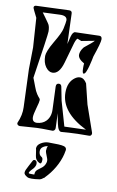

<svg xmlns="http://www.w3.org/2000/svg" viewBox="-108 -727 649 1065"><g transform="rotate(10 216.5 -195.0)"><path d="M33 7Q27 7 22 2.5Q17 -2 18 -8Q29 -33 33.5 -55.5Q38 -78 37 -99L29 -313L31 -435L20 -600Q-5 -649 -5 -654Q-5 -666 10 -666L193 -673Q209 -673 209 -657L215 -487L225 -529Q233 -559 247 -559L382 -563Q397 -563 397 -545Q397 -525 369 -444Q368 -438 364.5 -421.5Q361 -405 356 -386.5Q351 -368 345 -354.5Q339 -341 332 -341Q324 -341 324 -372Q324 -377 324 -383.5Q324 -390 325 -397Q289 -417 289 -440Q289 -459 305 -481Q308 -485 319 -493.5Q330 -502 342.5 -512.5Q355 -523 362 -531L288 -517Q264 -526 267 -526Q260 -526 251 -499L218 -383Q199 -316 160 -316Q139 -316 122 -339.5Q105 -363 105 -401Q105 -412 113 -432.5Q121 -453 138 -482Q157 -514 167 -535Q177 -556 179 -567Q183 -586 185 -598Q187 -610 187 -615Q187 -642 145 -640L50 -636Q60 -623 69 -610Q78 -597 88 -583Q95 -574 97.5 -562Q100 -550 100 -537Q100 -527 90.5 -460.5Q81 -394 62 -270Q67 -257 71.5 -245.5Q76 -234 80 -223Q89 -198 98.5 -184Q108 -170 114 -164Q118 -160 118 -154Q118 -143 108 -109Q97 -70 97 -55Q97 -27 123 -27Q155 -29 174 -48Q199 -73 197 -116L192 -244Q192 -262 208 -262Q220 -262 223 -248L238 -172L278 -33L399 -37Q251 -110 251 -221Q251 -280 289 -307Q303 -317 317 -317Q339 -317 355 -290L383 -176L435 -27Q436 -25 436 -21Q436 -16 432.5 -11.5Q429 -7 423 -7Q349 -7 308 -4L267 -1Q249 1 240 -43Q237 -57 234 -71.5Q231 -86 229 -100L232 -16Q232 -9 227.5 -4Q223 1 217 1Q201 1 187 0.5Q173 0 161 0Q144 0 130.5 0.5Q117 1 107 2L34 7ZM149 283Q132 283 125 279Q105 268 105 257Q105 249 109 240Q114 229 121.5 215Q129 201 138 184Q141 178 147 178Q162 178 162 198Q162 205 157.5 213.5Q153 222 148 227Q136 239 132 245Q128 251 128 254Q128 259 143 258H160Q160 247 164 239Q168 231 191 215Q209 203 215 183Q216 180 216.5 177Q217 174 217 170Q217 163 214 156Q207 139 204 129.5Q201 120 201 116Q201 100 207 90Q193 91 180 100Q167 109 167 125Q167 146 183 155Q190 159 190 171Q190 196 177 190Q154 179 151 155Q148 132 146 122Q144 112 144 114Q144 94 165 81.5Q186 69 207 69Q241 69 262 70Q283 71 293 74Q309 78 309 93Q309 96 304 118Q294 158 272 195.5Q250 233 221 262L220 265H218Q204 277 193 279Q180 281 168.5 282Q157 283 149 283Z"/></g></svg>

Font: Moo Lah Lah
Style: Regular
Weight: 400
Designer: Robert E. Leuschke
Foundry: Robert E. Leuschke
Version: Version 1.010; ttfautohint (v1.8.3)